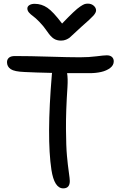

<svg xmlns="http://www.w3.org/2000/svg" viewBox="-20 -1012 657 1045"><path d="M458 -992.2Q477.1 -992.2 490 -981Q502.9 -969.7 502.9 -955.1Q502.9 -943.4 488.5 -927Q474.1 -910.6 421.9 -865.2Q405.8 -851.1 386 -832Q366.2 -813 358.9 -807.1Q351.6 -801.3 339.4 -796.1Q327.1 -791 312 -791Q289.1 -791 272.5 -801.8Q255.9 -812.5 236.8 -840.8Q216.8 -870.1 194.8 -892.6Q172.9 -915 159.7 -924.3Q146.5 -933.6 137.7 -943.8Q128.9 -954.1 128.9 -965.8Q128.9 -977.1 139.9 -984.1Q150.9 -991.2 168.9 -991.2Q206.1 -991.2 237.8 -969.7Q269.5 -948.2 317.9 -883.8Q354 -921.4 377.9 -944.1Q401.9 -966.8 417 -976.8Q432.1 -986.8 439.9 -989.5Q447.8 -992.2 458 -992.2ZM324.2 13.2Q275.4 13.2 259.8 -87.9Q233.4 -263.2 262.2 -606Q262.2 -612.3 263.2 -615.2Q169.9 -617.2 113.8 -620.1Q58.6 -622.1 38.3 -635.7Q18.1 -649.4 18.1 -673.8Q18.1 -688.5 28.6 -697.8Q39.1 -707 61 -707Q141.6 -707 248.5 -703.6Q355.5 -700.2 415 -700.2Q464.4 -700.2 505.4 -705.6Q546.4 -710.9 561 -710.9Q579.6 -710.9 589.4 -701.9Q599.1 -692.9 599.1 -678.2Q599.1 -656.7 579.3 -641.8Q559.6 -627 530.8 -620.4Q502 -613.8 467.8 -613.8H345.2Q350.1 -585 347.2 -538.1Q338.4 -407.7 339.1 -310.3Q339.8 -212.9 344.5 -163.1Q349.1 -113.3 354.5 -75.7Q359.9 -38.1 359.9 -26.9Q359.9 13.2 324.2 13.2Z"/></svg>

Font: Shantell Sans Normal
Style: Regular
Weight: 400
Designer: Stephen Nixon, Anya Danilova, Shantell Martin
Foundry: Arrow Type
Version: Version 1.006;[559af2be0]